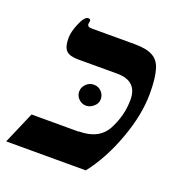

<svg xmlns="http://www.w3.org/2000/svg" viewBox="-151 -687 750 786"><g transform="rotate(20 223.5 -294.5)"><path d="M225 -139V-140Q313 -140 346 -203Q379 -266 379 -334Q379 -416 291 -416H121Q84 -416 69 -431Q54 -446 54 -485Q54 -513 71 -552Q87 -589 103 -589Q113 -589 113 -580L111 -567Q111 -554 130 -554H318Q369 -554 396 -539Q424 -524 434 -488Q445 -450 445 -386Q445 -292 406 -186Q367 -78 306 0H-41L19 -139ZM170 -295V-294Q170 -313 184 -327Q198 -341 217 -341Q237 -341 250 -328Q264 -314 264 -295Q264 -276 249 -263Q233 -249 216 -249Q197 -249 183 -263Q170 -276 170 -295Z"/></g></svg>

Font: Libra Serif Modern
Style: Bold Italic
Weight: 700
Italic angle: -12°
Designer: Stefan Peev, Context Ltd
Foundry: Stefan Peev, Context Ltd
Version: Version 1.000